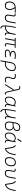

<svg xmlns="http://www.w3.org/2000/svg" viewBox="4156 -4990 1064 9415"><g transform="rotate(90 4687.5 -283.0)"><path d="M251.5 9.8Q157.2 9.8 105.2 -49.3Q53.2 -108.4 53.2 -215.8Q53.2 -307.1 89.8 -375.2Q126.5 -443.4 192.9 -481.2Q259.3 -519 348.1 -519H607.4L599.6 -475.1H381.8Q426.3 -416 447.8 -354Q469.2 -292 469.2 -230.5Q469.2 -115.7 412.4 -53Q355.5 9.8 251.5 9.8ZM329.6 -474.6Q260.3 -470.2 208.5 -436.8Q156.7 -403.3 128.4 -346.2Q100.1 -289.1 100.1 -213.9Q100.1 -128.4 141.6 -81.8Q183.1 -35.2 258.8 -35.2Q336.9 -35.2 379.6 -86.4Q422.4 -137.7 422.4 -230.5Q422.4 -285.6 399.9 -348.9Q377.4 -412.1 329.6 -474.6Z M851.1 9.8Q763.2 9.8 723.9 -45.9Q684.6 -101.6 702.1 -200.2L738.3 -405.3Q750 -473.6 695.3 -473.6H637.7L645.5 -517.6H706.1Q752.9 -517.6 773.9 -488Q794.9 -458.5 785.2 -405.3L749 -200.2Q720.2 -35.2 858.9 -35.2Q998 -35.2 1026.9 -200.2L1082.5 -517.6H1129.4L1073.7 -200.2Q1036.6 9.8 851.1 9.8Z M1371.1 229 1363.3 228.5Q1301.8 224.6 1272.2 189.9Q1242.7 155.3 1234.6 95.7Q1226.6 36.1 1229 -42.5Q1231.4 -124 1250 -241.7Q1268.6 -359.4 1305.2 -527.3L1348.1 -518.1Q1311.5 -356.9 1293.5 -241.5Q1275.4 -126 1273.4 -42Q1273.4 -38.1 1273.4 -34.7H1280.8Q1361.8 -33.7 1428.5 -61.3Q1495.1 -88.9 1542.2 -155.5Q1589.4 -222.2 1611.8 -337.9L1615.2 -357.9Q1615.7 -358.9 1615.7 -359.9V-359.4L1644 -517.1H1690.4L1624.5 -143.1Q1614.7 -85.9 1629.2 -63Q1643.6 -40 1689.5 -40H1713.9L1705.6 4.9H1681.6Q1619.1 4.9 1593.3 -27.3Q1567.4 -59.6 1581.5 -138.7H1573.2Q1537.6 -69.8 1467 -28.8Q1396.5 12.2 1275.9 10.3H1272.9Q1272.9 57.6 1280 94.5Q1287.1 131.3 1306.9 154.3Q1326.7 177.2 1366.2 183.6L1381.8 186Z M2183.6 9.8Q2131.3 9.8 2109.6 -25.6Q2087.9 -61 2101.6 -136.7L2161.1 -473.6H1981.9L1898.4 0H1851.6L1935.1 -473.6H1836.9L1844.7 -517.6H2328.6L2320.8 -473.6H2207L2148.4 -141.6Q2138.7 -85.9 2147.2 -60.5Q2155.8 -35.2 2189.9 -35.2Q2220.7 -35.2 2254.4 -45.4L2259.8 -1Q2224.1 9.8 2183.6 9.8Z M2602.1 9.8Q2410.6 9.8 2410.6 -105Q2410.6 -171.9 2455.8 -208.3Q2501 -244.6 2573.7 -255.9L2575.7 -266.1Q2473.1 -296.9 2473.1 -377Q2473.1 -431.6 2503.9 -464.6Q2534.7 -497.6 2587.2 -512.5Q2639.6 -527.3 2704.6 -527.3Q2805.7 -527.3 2887.2 -499L2863.8 -456.5Q2799.8 -482.4 2707.5 -482.4Q2657.7 -482.4 2614.7 -471.9Q2571.8 -461.4 2545.7 -438Q2519.5 -414.6 2519.5 -374.5Q2519.5 -289.6 2753.9 -278.3L2747.1 -234.4H2719.2Q2670.9 -234.4 2624.5 -229.2Q2578.1 -224.1 2540.8 -211.2Q2503.4 -198.2 2481.4 -174.8Q2459.5 -151.4 2459.5 -115.2Q2459.5 -35.2 2613.8 -35.2Q2674.3 -35.2 2715.8 -43Q2757.3 -50.8 2790 -59.6L2796.4 -13.7Q2716.3 9.8 2602.1 9.8Z M3305.7 -527.3Q3381.3 -527.3 3423.1 -484.1Q3464.8 -440.9 3464.8 -361.3Q3464.8 -282.2 3438 -214.6Q3411.1 -147 3363 -96.7Q3314.9 -46.4 3250.2 -18.3Q3185.5 9.8 3109.4 9.8Q3087.9 9.8 3067.1 7.6Q3046.4 5.4 3024.9 2L2985.8 224.6H2939L3024.4 -260.3Q3048.8 -397.5 3116.9 -462.4Q3185.1 -527.3 3305.7 -527.3ZM3033.2 -46.4Q3061.5 -35.2 3120.1 -35.2Q3205.1 -35.2 3272.5 -77.4Q3339.8 -119.6 3378.9 -192.4Q3418 -265.1 3418 -356.4Q3418 -416.5 3384.8 -449.5Q3351.6 -482.4 3291 -482.4Q3198.2 -482.4 3144.5 -428.2Q3090.8 -374 3070.8 -259.3Z M4010.7 -66.9 4025.9 -31.2Q3999 -14.2 3969.5 -2.2Q3939.9 9.8 3901.4 9.8Q3818.8 9.8 3778.3 -31.7Q3737.8 -73.2 3742.7 -153.3Q3745.1 -189.9 3756.8 -224.4Q3768.6 -258.8 3782.2 -291.5Q3795.9 -324.2 3803.2 -355Q3819.3 -417.5 3792.2 -450Q3765.1 -482.4 3700.2 -482.4Q3653.8 -482.4 3610.8 -471.2L3600.6 -513.7Q3629.4 -522 3658.2 -524.7Q3687 -527.3 3715.8 -527.3Q3798.8 -527.3 3834.2 -480.7Q3869.6 -434.1 3847.7 -345.2Q3839.4 -310.5 3826.4 -280.5Q3813.5 -250.5 3802.7 -221.2Q3792 -191.9 3789.6 -157.7Q3781.2 -35.2 3900.9 -35.2Q3931.6 -35.2 3955.1 -42.5Q3978.5 -49.8 4010.7 -66.9Z M4575.2 9.8Q4534.2 9.8 4509.5 -12.7Q4484.9 -35.2 4472.7 -88.4L4395.5 -424.8L4388.7 -422.4Q4386.7 -391.1 4378.4 -369.6Q4370.1 -348.1 4353 -320.8L4153.8 0H4100.6L4387.2 -460.9L4348.6 -629.9Q4340.3 -667.5 4320.6 -682.9Q4300.8 -698.2 4270.5 -698.2Q4248.5 -698.2 4235.8 -695.8Q4223.1 -693.4 4205.6 -686L4198.2 -729.5Q4219.7 -736.8 4238.3 -739.5Q4256.8 -742.2 4278.3 -742.2Q4324.2 -742.2 4352.1 -718.8Q4379.9 -695.3 4392.1 -639.6L4513.2 -102.5Q4521.5 -65.4 4539.8 -49.8Q4558.1 -34.2 4587.9 -34.2Q4595.2 -34.2 4622.6 -37.6L4621.1 3.9Q4600.1 9.8 4575.2 9.8Z M5138.7 -444.3 5151.9 -517.6H5198.7L5130.9 -131.8Q5114.3 -40 5197.3 -40H5222.2L5214.4 4.9H5190.9Q5124 4.9 5099.9 -30.3Q5075.7 -65.4 5091.3 -139.6H5083Q5052.2 -67.9 4997.3 -28.8Q4942.4 10.3 4871.6 10.3Q4799.3 10.3 4760 -36.9Q4720.7 -84 4720.7 -169.4Q4720.7 -275.4 4755.6 -354.7Q4790.5 -434.1 4853 -478.3Q4915.5 -522.5 4999.5 -522.5Q5101.1 -522.5 5136.2 -444.3ZM4998 -477.5Q4928.7 -477.5 4877 -437.5Q4825.2 -397.5 4796.1 -328.4Q4767.1 -259.3 4767.1 -171.9Q4767.1 -106 4796.6 -70.3Q4826.2 -34.7 4878.9 -34.7Q4964.8 -34.7 5028.3 -107.2Q5091.8 -179.7 5117.7 -325.7L5131.3 -401.9Q5085.4 -477.5 4998 -477.5Z M5472.7 229 5464.8 228.5Q5403.3 224.6 5373.8 189.9Q5344.2 155.3 5336.2 95.7Q5328.1 36.1 5330.6 -42.5Q5333 -124 5351.6 -241.7Q5370.1 -359.4 5406.7 -527.3L5449.7 -518.1Q5413.1 -356.9 5395 -241.5Q5377 -126 5375 -42Q5375 -38.1 5375 -34.7H5382.3Q5463.4 -33.7 5530 -61.3Q5596.7 -88.9 5643.8 -155.5Q5690.9 -222.2 5713.4 -337.9L5716.8 -357.9Q5717.3 -358.9 5717.3 -359.9V-359.4L5745.6 -517.1H5792L5726.1 -143.1Q5716.3 -85.9 5730.7 -63Q5745.1 -40 5791 -40H5815.4L5807.1 4.9H5783.2Q5720.7 4.9 5694.8 -27.3Q5668.9 -59.6 5683.1 -138.7H5674.8Q5639.2 -69.8 5568.6 -28.8Q5498 12.2 5377.4 10.3H5374.5Q5374.5 57.6 5381.6 94.5Q5388.7 131.3 5408.4 154.3Q5428.2 177.2 5467.8 183.6L5483.4 186Z M6135.3 9.8Q6022.9 9.8 5973.9 -64.9Q5924.8 -139.6 5947.8 -276.4L5985.4 -499.5Q6026.4 -742.2 6247.1 -742.2Q6324.2 -742.2 6365.2 -702.4Q6406.2 -662.6 6406.2 -589.4Q6406.2 -524.9 6368.2 -476.3Q6330.1 -427.7 6261.7 -400.4V-392.6Q6324.7 -377 6352.1 -329.6Q6379.4 -282.2 6379.4 -219.7Q6379.4 -142.6 6348.1 -91.6Q6316.9 -40.5 6262 -15.4Q6207 9.8 6135.3 9.8ZM6198.2 -380.9Q6141.1 -368.2 6074.2 -368.2H6009.8L5993.2 -271.5Q5973.6 -158.7 6011.7 -96.9Q6049.8 -35.2 6138.2 -35.2Q6193.8 -35.2 6237.8 -55.2Q6281.7 -75.2 6307.1 -116.5Q6332.5 -157.7 6332.5 -220.7Q6332.5 -289.6 6298.1 -330.8Q6263.7 -372.1 6198.2 -380.9ZM6017.6 -412.1H6078.6Q6162.6 -412.1 6225.6 -433.8Q6288.6 -455.6 6324 -495.6Q6359.4 -535.6 6359.4 -590.3Q6359.4 -641.6 6328.1 -669.4Q6296.9 -697.3 6238.8 -697.3Q6066.4 -697.3 6032.2 -498Z M6896.5 -444.3 6909.7 -517.6H6956.5L6888.7 -131.8Q6872.1 -40 6955.1 -40H6980L6972.2 4.9H6948.7Q6881.8 4.9 6857.7 -30.3Q6833.5 -65.4 6849.1 -139.6H6840.8Q6810.1 -67.9 6755.1 -28.8Q6700.2 10.3 6629.4 10.3Q6557.1 10.3 6517.8 -36.9Q6478.5 -84 6478.5 -169.4Q6478.5 -275.4 6513.4 -354.7Q6548.3 -434.1 6610.8 -478.3Q6673.3 -522.5 6757.3 -522.5Q6858.9 -522.5 6894 -444.3ZM6755.9 -477.5Q6686.5 -477.5 6634.8 -437.5Q6583 -397.5 6554 -328.4Q6524.9 -259.3 6524.9 -171.9Q6524.9 -106 6554.4 -70.3Q6584 -34.7 6636.7 -34.7Q6722.7 -34.7 6786.1 -107.2Q6849.6 -179.7 6875.5 -325.7L6889.2 -401.9Q6843.3 -477.5 6755.9 -477.5ZM6771.5 -609.4 6890.6 -794.9H6953.6L6827.1 -609.4Z M7245.1 0 7207 -262.2Q7193.4 -358.4 7166.3 -413.3Q7139.2 -468.3 7094.2 -487.8L7117.7 -527.3Q7173.3 -506.3 7204.6 -445.3Q7235.8 -384.3 7251 -276.9L7283.7 -43.9Q7364.3 -73.7 7415 -131.3Q7465.8 -189 7495.6 -283.4Q7525.4 -377.9 7542.5 -517.6H7589.4Q7568.4 -359.4 7533.7 -255.9Q7499 -152.3 7440.7 -91.6Q7382.3 -30.8 7290 0Z M7862.3 9.8Q7779.8 9.8 7733.4 -42.5Q7687 -94.7 7687 -187.5Q7687 -347.7 7758.5 -437.5Q7830.1 -527.3 7957 -527.3Q8040 -527.3 8086.4 -474.1Q8132.8 -420.9 8132.8 -325.2Q8132.8 -167.5 8061.3 -78.9Q7989.7 9.8 7862.3 9.8ZM7872.1 -35.2Q7972.7 -35.2 8029.3 -111.3Q8085.9 -187.5 8085.9 -323.7Q8085.9 -398.4 8050.5 -440.4Q8015.1 -482.4 7951.2 -482.4Q7849.1 -482.4 7791.5 -406Q7733.9 -329.6 7733.9 -193.8Q7733.9 -119.1 7770.5 -77.1Q7807.1 -35.2 7872.1 -35.2Z M8468.3 9.8Q8380.4 9.8 8341.1 -45.9Q8301.8 -101.6 8319.3 -200.2L8355.5 -405.3Q8367.2 -473.6 8312.5 -473.6H8254.9L8262.7 -517.6H8323.2Q8370.1 -517.6 8391.1 -488Q8412.1 -458.5 8402.3 -405.3L8366.2 -200.2Q8337.4 -35.2 8476.1 -35.2Q8615.2 -35.2 8644 -200.2L8699.7 -517.6H8746.6L8690.9 -200.2Q8653.8 9.8 8468.3 9.8Z M9002.9 0 8964.8 -262.2Q8951.2 -358.4 8924.1 -413.3Q8897 -468.3 8852.1 -487.8L8875.5 -527.3Q8931.2 -506.3 8962.4 -445.3Q8993.7 -384.3 9008.8 -276.9L9041.5 -43.9Q9122.1 -73.7 9172.9 -131.3Q9223.6 -189 9253.4 -283.4Q9283.2 -377.9 9300.3 -517.6H9347.2Q9326.2 -359.4 9291.5 -255.9Q9256.8 -152.3 9198.5 -91.6Q9140.1 -30.8 9047.9 0Z"/></g></svg>

Font: Cascadia Mono NF ExtraLight
Style: Italic
Weight: 200
Italic angle: -10°
Monospace: yes
Designer: Aaron Bell
Foundry: Saja Typeworks
Version: Version 2404.023; ttfautohint (v1.8.4)